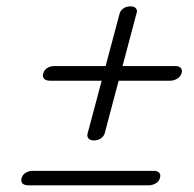

<svg xmlns="http://www.w3.org/2000/svg" viewBox="-20 -646 596 590"><path d="M268.5 -214.5Q256.5 -214.5 251.5 -221Q246.5 -227.5 249.5 -237L348 -606Q351 -614.5 359.8 -620.5Q368.5 -626.5 380.5 -626.5Q393 -626.5 398 -620Q403 -613.5 399.5 -605L301.5 -235.5Q298.5 -226.5 289.5 -220.5Q280.5 -214.5 268.5 -214.5ZM113 -421Q116 -431.5 125.5 -437.2Q135 -443 145.5 -443H520Q530 -443 535.5 -437.2Q541 -431.5 538 -421Q534.5 -410 524.2 -404Q514 -398 503 -398H133Q121.5 -398 115.5 -404Q109.5 -410 113 -421ZM46.5 -99Q49.5 -109.5 59.2 -115.2Q69 -121 79.5 -121H453.5Q464 -121 469.2 -115.2Q474.5 -109.5 471.5 -99Q468.5 -88 458 -82.2Q447.5 -76.5 437 -76.5H67Q55 -76.5 49.2 -82.2Q43.5 -88 46.5 -99Z"/></svg>

Font: Fraunces
Style: Italic
Weight: 400
Italic angle: -16°
Version: Version 1.000;[b76b70a41]